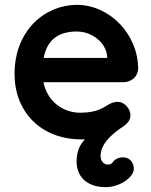

<svg xmlns="http://www.w3.org/2000/svg" viewBox="-20 -565 624 792"><path d="M532 132C532 102 512 84 488 84C478 84 459 86 447 102C441 110 434 114 426 114C410 114 395 102 395 78C395 30 438 -10 489 -44C513 -60 518 -76 518 -90C518 -112 498 -145 464 -145C453 -145 441 -141 430 -135C408 -123 384 -100 311 -100C242 -100 176 -144 159 -226H489C521 -226 548 -248 550 -280C550 -424 432 -545 297 -545C165 -545 40 -439 40 -260C40 -106 146 10 317 10C321 10 326 10 330 10C309 32 296 61 296 100C296 174 350 207 416 207C476 207 532 165 532 132ZM297 -435C359 -435 417 -390 422 -333V-326H160C176 -409 230 -435 297 -435Z"/></svg>

Font: Hotpoint
Style: Bold
Weight: 700
Designer: Andrew Paglinawan, Luciano Perondi, Riccardo Olocco
Foundry: CAST Cooperativa Anonima Servizi Tipografici
Version: Version 1.000;PS 2.1;hotconv 16.6.51;makeotf.lib2.5.65220